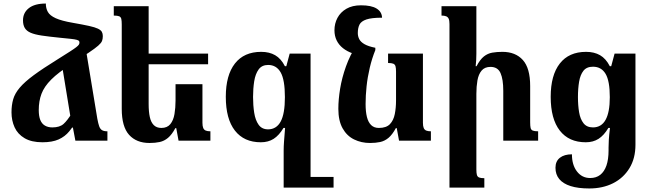

<svg xmlns="http://www.w3.org/2000/svg" viewBox="-20 -795 3701 1085"><path d="M220 9Q158 9 119 -14Q80 -37 62.5 -75.5Q45 -114 45 -160Q45 -201 54.5 -234Q64 -267 91.5 -299.5Q119 -332 170.5 -370Q222 -408 306 -460Q349 -487 374 -503Q399 -519 410.5 -528Q422 -537 425.5 -542.5Q429 -548 429 -554Q429 -560 426.5 -563.5Q424 -567 413.5 -570Q403 -573 380 -575.5Q357 -578 316 -582Q256 -588 216 -594Q176 -600 153 -610Q130 -620 120 -637Q110 -654 110 -680Q110 -723 143 -749Q176 -775 239 -775Q239 -748 250.5 -727.5Q262 -707 295 -692Q328 -677 392 -666Q449 -656 483 -648.5Q517 -641 533.5 -633Q550 -625 555.5 -615Q561 -605 561 -591Q561 -575 556.5 -563.5Q552 -552 535 -537Q518 -522 481.5 -497.5Q445 -473 382 -432Q309 -385 269.5 -345.5Q230 -306 214.5 -265Q199 -224 199 -173Q199 -139 207.5 -117.5Q216 -96 233.5 -85.5Q251 -75 276 -75Q317 -75 339 -94.5Q361 -114 387 -157L418 -124Q396 -83 371.5 -53Q347 -23 311 -7Q275 9 220 9ZM462 -536 530 -124Q535 -97 540.5 -81.5Q546 -66 556.5 -59.5Q567 -53 587 -53V0H406L392 -74H388L325 -459Z M1124 -319V-101Q1124 -82 1128.5 -71.5Q1133 -61 1143 -57Q1153 -53 1169 -53V0H989L976 -71H971Q951 -34 929.5 -16Q908 2 882.5 7.5Q857 13 825 13Q751 13 709.5 -33Q668 -79 668 -180V-656Q668 -677 665.5 -688Q663 -699 653.5 -703Q644 -707 623 -707V-760H820V-207Q820 -164 826.5 -134Q833 -104 849 -88Q865 -72 892 -72Q925 -72 942.5 -93.5Q960 -115 966 -150.5Q972 -186 972 -227V-319ZM796 -432V-492H1156V-432Z M1617 -492H1735V265H1583V55Q1583 33 1585 5Q1587 -23 1591 -72H1582Q1557 -30 1526.5 -10.5Q1496 9 1454 9Q1359 9 1307.5 -57Q1256 -123 1256 -248Q1256 -370 1307.5 -436Q1359 -502 1456 -502Q1502 -502 1535 -483Q1568 -464 1590 -421H1598ZM1495 -64Q1518 -64 1536 -75Q1554 -86 1566 -108Q1578 -130 1584 -164.5Q1590 -199 1590 -246Q1590 -344 1566 -386Q1542 -428 1495 -428Q1460 -428 1441.5 -402.5Q1423 -377 1416.5 -335.5Q1410 -294 1410 -247Q1410 -200 1416.5 -158Q1423 -116 1441.5 -90Q1460 -64 1495 -64ZM1715 265V205H1865V265Z M2071 13Q2022 13 1981 -7Q1940 -27 1916 -70Q1892 -113 1892 -180Q1892 -232 1902 -293.5Q1912 -355 1935 -419.5Q1958 -484 1997 -545L2101 -512Q2082 -465 2069.5 -412Q2057 -359 2051.5 -307Q2046 -255 2046 -207Q2046 -164 2053.5 -134Q2061 -104 2077.5 -88Q2094 -72 2121 -72Q2163 -72 2183.5 -93.5Q2204 -115 2211 -150.5Q2218 -186 2218 -227V-390Q2218 -410 2215 -420.5Q2212 -431 2202.5 -435Q2193 -439 2173 -439V-492H2370V-101Q2370 -82 2374.5 -71.5Q2379 -61 2389 -57Q2399 -53 2415 -53V0H2235L2222 -71H2217Q2197 -34 2175.5 -16Q2154 2 2128.5 7.5Q2103 13 2071 13ZM2101 -525V-512L1974 -493Q1942 -504 1918.5 -522.5Q1895 -541 1882.5 -566.5Q1870 -592 1870 -624Q1870 -662 1887 -694Q1904 -726 1937.5 -745.5Q1971 -765 2020 -765Q2079 -765 2108.5 -746.5Q2138 -728 2139 -695Q2080 -695 2050.5 -685Q2021 -675 2011.5 -656Q2002 -637 2002 -608Q2002 -590 2010 -574Q2018 -558 2039.5 -545.5Q2061 -533 2101 -525Z M3021 -53V0H2824V-282Q2824 -347 2808.5 -382Q2793 -417 2752 -417Q2719 -417 2701.5 -396Q2684 -375 2678 -340.5Q2672 -306 2672 -265V163Q2672 183 2675 193.5Q2678 204 2687.5 208Q2697 212 2717 212V265H2520V-659Q2520 -679 2515.5 -689Q2511 -699 2501 -703Q2491 -707 2475 -707V-760H2672V-492Q2672 -473 2671 -455.5Q2670 -438 2668 -421H2673Q2693 -459 2714.5 -476Q2736 -493 2762 -497.5Q2788 -502 2819 -502Q2893 -502 2934.5 -456Q2976 -410 2976 -309V-104Q2976 -83 2978.5 -72Q2981 -61 2991 -57Q3001 -53 3021 -53Z M3310 270Q3247 270 3204.5 256.5Q3162 243 3140.5 217Q3119 191 3119 153Q3119 116 3144 96.5Q3169 77 3212 77Q3212 137 3240.5 174Q3269 211 3315 211Q3349 211 3372 193Q3395 175 3407 140.5Q3419 106 3419 55V39Q3419 19 3420.5 -6Q3422 -31 3427 -72H3418Q3393 -30 3362.5 -10.5Q3332 9 3290 9Q3195 9 3143.5 -57Q3092 -123 3092 -248Q3092 -370 3143.5 -436Q3195 -502 3292 -502Q3338 -502 3371 -483Q3404 -464 3426 -421H3434L3453 -492H3571V23Q3571 100 3537 155.5Q3503 211 3444.5 240.5Q3386 270 3310 270ZM3331 -75Q3354 -75 3372 -85.5Q3390 -96 3402 -117.5Q3414 -139 3420 -171Q3426 -203 3426 -246Q3426 -338 3402 -378Q3378 -418 3331 -418Q3295 -418 3277 -395Q3259 -372 3252.5 -333Q3246 -294 3246 -247Q3246 -200 3252.5 -161Q3259 -122 3277.5 -98.5Q3296 -75 3331 -75Z"/></svg>

Font: Noto Serif Armenian
Style: Bold
Weight: 700
Version: Version 2.007